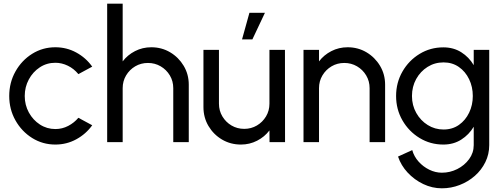

<svg xmlns="http://www.w3.org/2000/svg" viewBox="-20 -770 2730 1040"><path d="M404.5 -132 479.5 -91.5Q445.5 -44 393.2 -15.5Q341 13 280 13Q211 13 154.2 -22.5Q97.5 -58 63.8 -117.8Q30 -177.5 30 -250Q30 -323 63.8 -383Q97.5 -443 154.2 -478.5Q211 -514 280 -514Q341 -514 393.2 -485.5Q445.5 -457 479.5 -409L404.5 -368.5Q380.5 -398 347.5 -414Q314.5 -430 280 -430Q233 -430 195.5 -405.2Q158 -380.5 136 -339.5Q114 -298.5 114 -250Q114 -201.5 136.2 -160.8Q158.5 -120 196.2 -95.5Q234 -71 280 -71Q317 -71 349.5 -88Q382 -105 404.5 -132Z M1002.5 -311.5V0H918.5V-292.5Q918.5 -330.5 900 -361.5Q881.5 -392.5 850.2 -410.8Q819 -429 781.5 -429Q743.5 -429 712.5 -410.8Q681.5 -392.5 663 -361.5Q644.5 -330.5 644.5 -292.5V0H560.5V-750H644.5V-437.5Q671 -472.5 711.5 -493.2Q752 -514 799.5 -514Q855.5 -514 901.5 -486.8Q947.5 -459.5 975 -413.5Q1002.5 -367.5 1002.5 -311.5Z M1082 -190V-500H1166V-208.5Q1166 -170.5 1184.5 -139.5Q1203 -108.5 1234 -90.2Q1265 -72 1303 -72Q1340.5 -72 1371.5 -90.2Q1402.5 -108.5 1421 -139.5Q1439.5 -170.5 1439.5 -208.5V-500H1523.5L1524 0H1440L1439.5 -63.5Q1413 -28.5 1372.5 -7.8Q1332 13 1285 13Q1228.5 13 1182.5 -14.2Q1136.5 -41.5 1109.2 -87.5Q1082 -133.5 1082 -190ZM1291 -556.5 1331 -700.5H1415L1347 -556.5Z M2066 -311.5V0H1982V-292.5Q1982 -330.5 1963.5 -361.5Q1945 -392.5 1913.8 -410.8Q1882.5 -429 1845 -429Q1807 -429 1776 -410.8Q1745 -392.5 1726.5 -361.5Q1708 -330.5 1708 -292.5V0H1624V-500H1708V-437.5Q1734.5 -472.5 1775 -493.2Q1815.5 -514 1863 -514Q1919 -514 1965 -486.8Q2011 -459.5 2038.5 -413.5Q2066 -367.5 2066 -311.5Z M2546 -500H2630V16Q2630 65.5 2609 108.2Q2588 151 2551.8 182.8Q2515.5 214.5 2469.5 232.2Q2423.5 250 2373.5 250Q2321 250 2272.8 227Q2224.5 204 2188.2 165Q2152 126 2136 78L2213 43Q2222.5 77.5 2247.2 105.2Q2272 133 2305.2 149.2Q2338.5 165.5 2373.5 165.5Q2417.5 165.5 2456.8 145.8Q2496 126 2521 92Q2546 58 2546 16V-83.5Q2520.5 -40.5 2478.5 -13.8Q2436.5 13 2381.5 13Q2311 13 2252.8 -22.5Q2194.5 -58 2160 -117.8Q2125.5 -177.5 2125.5 -250Q2125.5 -322.5 2160 -382.5Q2194.5 -442.5 2252.8 -478Q2311 -513.5 2381.5 -513.5Q2436.5 -513.5 2478.5 -487Q2520.5 -460.5 2546 -417ZM2382.5 -68.5Q2430.5 -68.5 2466 -93.5Q2501.5 -118.5 2521.2 -159.8Q2541 -201 2541 -250Q2541 -299.5 2521 -341Q2501 -382.5 2465.5 -407.2Q2430 -432 2382.5 -432Q2334.5 -432 2295.8 -407.5Q2257 -383 2234.2 -341.8Q2211.5 -300.5 2211.5 -250Q2211.5 -199.5 2234.8 -158.2Q2258 -117 2296.8 -92.8Q2335.5 -68.5 2382.5 -68.5Z"/></svg>

Font: Urbanist Medium
Style: Regular
Weight: 500
Designer: Corey Hu
Foundry: Corey Hu
Version: Version 1.321; ttfautohint (v1.8.4.7-5d5b)